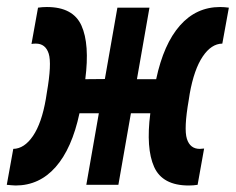

<svg xmlns="http://www.w3.org/2000/svg" viewBox="-51 -540 689 561"><path d="M-5.4 2Q-11.7 2 -18.1 1.2Q-24.4 0.5 -31.2 0L-12.2 -105Q20 -105.5 45.4 -142.8Q70.8 -180.2 83 -251L85.9 -269.5Q100.6 -354 91.3 -383.3Q82 -412.6 53.7 -412.6Q50.8 -412.6 47.6 -412.4Q44.4 -412.1 41 -411.6L60.1 -517.6Q72.3 -519.5 85.9 -519.5Q162.6 -519.5 187 -465.3Q211.4 -411.1 198.2 -308.6L255.4 -309.1L292 -517.6H385.7L349.1 -308.6H405.3Q427.2 -411.6 474.9 -465.6Q522.5 -519.5 592.3 -519.5Q598.1 -519.5 604.7 -519Q611.3 -518.6 617.7 -517.6L598.6 -412.6Q566.4 -412.1 541.3 -374.8Q516.1 -337.4 503.4 -266.6L500.5 -248Q485.8 -163.6 495.1 -134.3Q504.4 -105 532.7 -105Q537.6 -105 545.4 -106L526.4 0Q514.2 2 500.5 2Q423.8 2 399.4 -52.2Q375 -106.4 388.2 -209H331.5L294.9 0H201.2L237.8 -209H181.2Q159.2 -106 111.6 -52Q64 2 -5.4 2Z"/></svg>

Font: Cascadia Code NF SemiBold
Style: Italic
Weight: 600
Italic angle: -10°
Monospace: yes
Designer: Aaron Bell
Foundry: Saja Typeworks
Version: Version 2404.023; ttfautohint (v1.8.4)